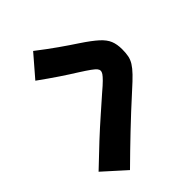

<svg xmlns="http://www.w3.org/2000/svg" viewBox="-116 -950 1232 1232"><g transform="rotate(45 500.0 -333.5)"><path d="M855 -2Q778 -82 718.5 -146Q659 -210 610 -266Q561 -322 513 -376Q481 -414 461 -434Q441 -454 429 -462Q417 -470 406 -470Q396 -470 385.5 -461.5Q375 -453 358 -429.5Q341 -406 313 -362Q282 -312 244.5 -256Q207 -200 155 -128L10 -253Q65 -324 107.5 -384.5Q150 -445 184 -497Q230 -566 262.5 -602Q295 -638 328 -651.5Q361 -665 406 -665Q440 -665 465.5 -660Q491 -655 515 -640Q539 -625 568 -597Q597 -569 638 -523Q733 -418 819 -328Q905 -238 990 -152Z"/></g></svg>

Font: M PLUS 1 Black
Style: Regular
Weight: 900
Designer: Coji Morishita
Foundry: UNDERFOREST DESIGN
Version: Version 1.001